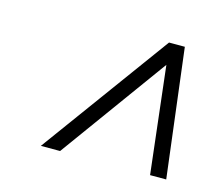

<svg xmlns="http://www.w3.org/2000/svg" viewBox="-64 -753 629 540"><g transform="rotate(15 250.0 -483.0)"><path d="M412 -296 376 -607.5 150 -296H94L367 -670H413L459 -296Z"/></g></svg>

Font: Newsreader Text Medium
Style: Italic
Weight: 500
Italic angle: -17°
Designer: Hugues Gentile
Foundry: Production Type
Version: Version 1.001